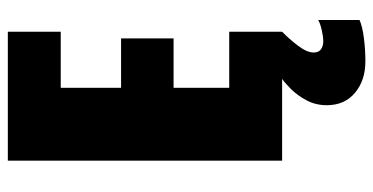

<svg xmlns="http://www.w3.org/2000/svg" viewBox="-251 -489 952 490"><g transform="rotate(-90 225.0 -244.0)"><path d="M60 0V-700H389V-565H246V-411H372V-277H246V-135H389V0ZM419 92V197.5Q402.5 205 372.2 208.8Q342 212.5 313.5 212.5Q265 212.5 233.2 186Q201.5 159.5 201.5 114Q201.5 86 213.5 63.2Q225.5 40.5 241.2 24.2Q257 8 268.5 0H389Q370 18.5 353 41Q336 63.5 336 80.5Q336 93.5 344.2 99.2Q352.5 105 365 105Q376.5 105 393.8 101Q411 97 419 92Z"/></g></svg>

Font: Trispace Condensed ExtraBold
Style: Regular
Weight: 800
Width: 3
Designer: Tyler Finck
Foundry: Etcetera Type Company
Version: Version 1.210; ttfautohint (v1.8.3)